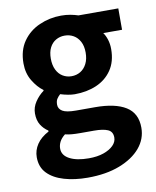

<svg xmlns="http://www.w3.org/2000/svg" viewBox="-90 -643 776 955"><g transform="rotate(-10 298.5 -165.5)"><path d="M276 243Q210 243 157 227.5Q104 212 73.5 180.5Q43 149 43 99Q43 64 63 34Q83 4 123 -17V-22Q101 -36 86.5 -59Q72 -82 72 -117Q72 -148 90.5 -175.5Q109 -203 134 -221V-225Q105 -246 82 -284Q59 -322 59 -372Q59 -438 90.5 -483Q122 -528 174 -551Q226 -574 284 -574Q309 -574 330.5 -570Q352 -566 370 -560H571V-452H476Q487 -437 494 -415Q501 -393 501 -367Q501 -304 472 -261.5Q443 -219 394 -198Q345 -177 284 -177Q269 -177 250 -180.5Q231 -184 212 -190Q201 -180 194.5 -169.5Q188 -159 188 -141Q188 -120 207.5 -108Q227 -96 276 -96H372Q473 -96 527 -62.5Q581 -29 581 44Q581 101 543.5 145.5Q506 190 437.5 216.5Q369 243 276 243ZM284 -268Q309 -268 329 -280Q349 -292 361 -315.5Q373 -339 373 -372Q373 -405 361 -427.5Q349 -450 329 -461.5Q309 -473 284 -473Q260 -473 240 -461.5Q220 -450 208.5 -427.5Q197 -405 197 -372Q197 -339 208.5 -315.5Q220 -292 240 -280Q260 -268 284 -268ZM298 149Q341 149 372.5 138Q404 127 422 109Q440 91 440 69Q440 39 416 28.5Q392 18 347 18H278Q253 18 235 16.5Q217 15 201 11Q182 26 173.5 42.5Q165 59 165 77Q165 111 201 130Q237 149 298 149Z"/></g></svg>

Font: Noto Sans SC Thin
Style: Bold
Weight: 700
Version: Version 2.004-H2;hotconv 1.0.118;makeotfexe 2.5.65603